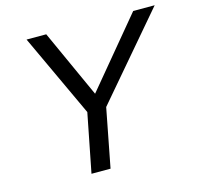

<svg xmlns="http://www.w3.org/2000/svg" viewBox="-101 -795 929 902"><g transform="rotate(-15 363.5 -344.0)"><path d="M383.3 -285.2 328.1 0H235.4L291.5 -285.2L104 -688H199.7L349.1 -358.9L622.6 -688H727.1Z"/></g></svg>

Font: Arimo
Style: Italic
Weight: 400
Italic angle: -12°
Designer: Steve Matteson
Foundry: Monotype Imaging Inc.
Version: Version 1.33